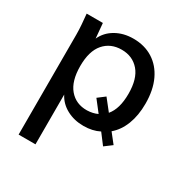

<svg xmlns="http://www.w3.org/2000/svg" viewBox="-168 -646 956 996"><g transform="rotate(30 310.0 -148.5)"><path d="M80 216V-383Q80 -412 77.5 -442.5Q75 -473 72 -504H169L177 -415Q198 -461 243.5 -487Q289 -513 348 -513Q415 -513 465 -481.5Q515 -450 542.5 -391.5Q570 -333 570 -252Q570 -181 549 -127Q528 -73 489 -40L534 17L490 50L443 -12Q402 9 348 9Q292 9 247.5 -15Q203 -39 181 -82V216ZM324 -433Q258 -433 218.5 -387.5Q179 -342 179 -252Q179 -162 218.5 -115.5Q258 -69 324 -70Q359 -71 386 -84L334 -151L376 -183L429 -116Q468 -162 468 -252Q468 -342 428.5 -387.5Q389 -433 324 -433Z"/></g></svg>

Font: Mulish SemiBold
Style: Regular
Weight: 600
Designer: Vernon Adams
Foundry: Vernon Adams
Version: Version 3.603; ttfautohint (v1.8.3)